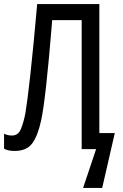

<svg xmlns="http://www.w3.org/2000/svg" viewBox="-21 -734 603 945"><path d="M468 -79H544L482 191H388L452 0H381V-635H236Q219 -427 206 -311Q193 -195 182 -144Q166 -68 138.5 -29.5Q111 9 50 9Q19 9 -1 -2V-76Q16 -67 38 -67Q69 -67 82 -99Q95 -131 104 -177Q113 -229 128 -363.5Q143 -498 162 -714H468Z"/></svg>

Font: Avrile Sans Condensed
Style: Regular
Weight: 400
Width: 3
Designer: Monotype Design Team
Foundry: Monotype Imaging Inc.
Version: Version 2.001;September 10, 2019;FontCreator 11.5.0.2425 64-